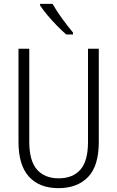

<svg xmlns="http://www.w3.org/2000/svg" viewBox="-20 -967 609 997"><path d="M493 -230Q493 -105 437 -47.5Q381 10 284 10Q184 10 130 -50Q76 -110 76 -230V-714H132V-231Q132 -132 172 -86.5Q212 -41 285 -41Q357 -41 397 -85.5Q437 -130 437 -230V-714H493ZM253 -947Q273 -911 303 -870Q333 -829 359 -798V-788H324Q302 -807 276 -833.5Q250 -860 226.5 -888Q203 -916 188 -939V-947Z"/></svg>

Font: Noto Sans Condensed Light
Style: Regular
Weight: 300
Width: 3
Designer: Monotype Design Team
Foundry: Monotype Imaging Inc.
Version: Version 2.013; ttfautohint (v1.8.4.7-5d5b)